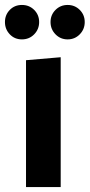

<svg xmlns="http://www.w3.org/2000/svg" viewBox="-52 -755 362 775"><path d="M-32 -666Q-32 -695 -12.5 -715Q7 -735 36.5 -735Q66 -735 86 -715Q106 -695 106 -666Q106 -637 86 -616.5Q66 -596 36.5 -596Q7 -596 -12.5 -616.5Q-32 -637 -32 -666ZM152 -666Q152 -695 172 -715Q192 -735 221 -735Q250 -735 270 -715Q290 -695 290 -666Q290 -637 270 -616.5Q250 -596 221 -596Q192 -596 172 -616.5Q152 -637 152 -666ZM193 0H53V-512L193 -524Z"/></svg>

Font: Rambla
Style: Bold
Weight: 700
Designer: Martin Sommaruga
Foundry: Martin Sommaruga
Version: Version 1.001